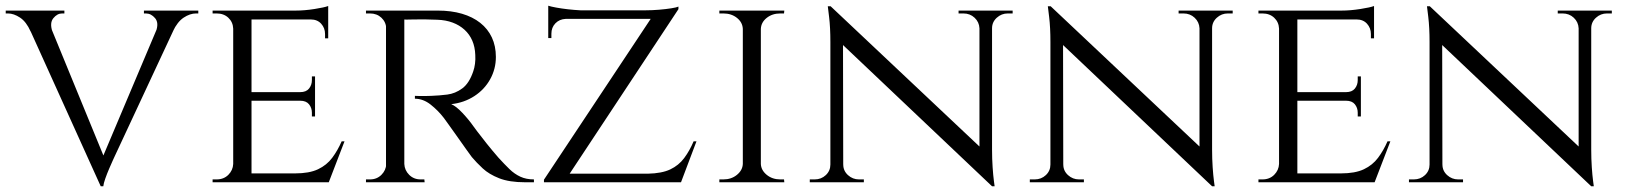

<svg xmlns="http://www.w3.org/2000/svg" viewBox="-25 -637 5688 671"><path d="M327 14 52 -594H131L344 -75ZM327 14 320 -55 549 -597H612L375 -89Q375 -89 369.5 -77Q364 -65 356.5 -47.5Q349 -30 343 -13Q337 4 336 14ZM520 -527Q531 -557 517 -573.5Q503 -590 485 -590H478V-600H668V-590Q668 -590 664 -590Q660 -590 660 -590Q639 -590 617 -575.5Q595 -561 579 -527ZM158 -527H82Q67 -561 45 -575.5Q23 -590 3 -590Q3 -590 -1 -590Q-5 -590 -5 -590V-600H200V-590H192Q175 -590 161.5 -573.5Q148 -557 158 -527Z M854 -600V0H790V-600ZM1123 -31 1121 0H852V-31ZM1076 -315V-285H852V-315ZM1122 -600V-569H852V-600ZM1179 -143 1124 0H972L1006 -31Q1056 -31 1086.5 -45.5Q1117 -60 1136 -85.5Q1155 -111 1169 -143ZM1076 -287V-230H1065V-243Q1065 -260 1055 -272.5Q1045 -285 1024 -285V-287ZM1076 -370V-313H1024V-315Q1045 -315 1055 -327.5Q1065 -340 1065 -357V-370ZM1122 -572V-503H1111V-518Q1111 -539 1097.5 -554Q1084 -569 1061 -569V-572ZM1122 -616V-590L1008 -600Q1039 -600 1074 -605.5Q1109 -611 1122 -616ZM792 -64 805 0H718V-10Q718 -10 725 -10Q732 -10 732 -10Q757 -10 773 -26Q789 -42 790 -64ZM792 -537H790Q789 -560 773 -575Q757 -590 732 -590Q732 -590 725 -590Q718 -590 718 -590V-600H805Z M1376 -600H1505Q1552 -600 1589.5 -589Q1627 -578 1653.5 -557Q1680 -536 1694 -506Q1708 -476 1708 -438Q1708 -396 1688 -360Q1668 -324 1632.5 -301Q1597 -278 1552 -273Q1569 -266 1591.5 -242Q1614 -218 1630 -195Q1630 -195 1643 -177.5Q1656 -160 1676.5 -134.5Q1697 -109 1717 -86Q1738 -63 1755.5 -46Q1773 -29 1793.5 -19.5Q1814 -10 1841 -10V0H1810Q1755 0 1719.5 -14Q1684 -28 1662 -48.5Q1640 -69 1624 -88Q1620 -93 1605.5 -113.5Q1591 -134 1574 -158Q1557 -182 1543 -201.5Q1529 -221 1526 -225Q1506 -251 1480 -271.5Q1454 -292 1425 -292V-302Q1425 -302 1441 -301.5Q1457 -301 1482 -302Q1510 -303 1538 -306.5Q1566 -310 1590.5 -328Q1615 -346 1629 -388Q1633 -399 1635 -414Q1637 -429 1636 -445Q1635 -473 1625.5 -495Q1616 -517 1598.5 -533Q1581 -549 1557 -558Q1533 -567 1503 -568Q1456 -570 1421 -569Q1386 -568 1386 -569Q1386 -570 1383.5 -577.5Q1381 -585 1378.5 -592.5Q1376 -600 1376 -600ZM1388 -600V0H1324V-600ZM1327 -64 1339 0H1254V-10Q1254 -10 1261 -10Q1268 -10 1268 -10Q1292 -10 1308 -26Q1324 -42 1325 -64ZM1327 -537H1325Q1324 -560 1308 -575Q1292 -590 1268 -590Q1268 -590 1261 -590Q1254 -590 1254 -590V-600H1339ZM1385 -64H1388Q1389 -42 1405 -26Q1421 -10 1445 -10Q1445 -10 1451.5 -10Q1458 -10 1458 -10L1459 0H1373Z M2346 -614Q2346 -614 2346 -609.5Q2346 -605 2346 -605L1946 0H1876V-9L2249 -571H1891V-601H2233Q2254 -601 2278 -603Q2302 -605 2321 -608Q2340 -611 2346 -614ZM2355 -30 2348 0H1941V-30ZM2409 -143 2355 0H2205L2239 -30Q2288 -31 2317.5 -45Q2347 -59 2366 -84.5Q2385 -110 2399 -143ZM1891 -573H1952V-571Q1930 -570 1916 -555.5Q1902 -541 1902 -519V-504H1891ZM1891 -617Q1900 -614 1919 -610.5Q1938 -607 1960.5 -604.5Q1983 -602 2003 -601L1891 -591Z M2634 -600V0H2571V-600ZM2574 -64V0H2489V-10Q2489 -10 2496 -10Q2503 -10 2503 -10Q2531 -10 2550.5 -26Q2570 -42 2571 -64ZM2631 -64H2634Q2635 -42 2654.5 -26Q2674 -10 2702 -10Q2702 -10 2708.5 -10Q2715 -10 2715 -10L2716 0H2631ZM2631 -536V-600H2716L2715 -590Q2715 -590 2708.5 -590Q2702 -590 2702 -590Q2674 -590 2654.5 -574.5Q2635 -559 2634 -536ZM2574 -536H2571Q2570 -559 2550.5 -574.5Q2531 -590 2503 -590Q2502 -590 2495.5 -590Q2489 -590 2489 -590V-600H2574Z M2878 -615 3432 -93 3442 14 2888 -511ZM2880 -62V0H2805V-10Q2805 -10 2813.5 -10Q2822 -10 2822 -10Q2845 -10 2861 -25Q2877 -40 2877 -62ZM2922 -62Q2922 -40 2938.5 -25Q2955 -10 2977 -10Q2977 -10 2985.5 -10Q2994 -10 2994 -10V0H2919V-62ZM2878 -615 2921 -559 2922 0H2877V-490Q2877 -541 2872.5 -578Q2868 -615 2868 -615ZM3442 -600V-114Q3442 -82 3444 -52.5Q3446 -23 3448.5 -4.5Q3451 14 3451 14H3442L3398 -39V-600ZM3439 -538V-600H3514V-590Q3514 -590 3505.5 -590Q3497 -590 3497 -590Q3475 -590 3458.5 -575Q3442 -560 3442 -538ZM3398 -538Q3397 -560 3381 -575Q3365 -590 3342 -590Q3342 -590 3333.5 -590Q3325 -590 3325 -590V-600H3400V-538Z M3647 -615 4201 -93 4211 14 3657 -511ZM3649 -62V0H3574V-10Q3574 -10 3582.5 -10Q3591 -10 3591 -10Q3614 -10 3630 -25Q3646 -40 3646 -62ZM3691 -62Q3691 -40 3707.5 -25Q3724 -10 3746 -10Q3746 -10 3754.5 -10Q3763 -10 3763 -10V0H3688V-62ZM3647 -615 3690 -559 3691 0H3646V-490Q3646 -541 3641.5 -578Q3637 -615 3637 -615ZM4211 -600V-114Q4211 -82 4213 -52.5Q4215 -23 4217.5 -4.5Q4220 14 4220 14H4211L4167 -39V-600ZM4208 -538V-600H4283V-590Q4283 -590 4274.5 -590Q4266 -590 4266 -590Q4244 -590 4227.5 -575Q4211 -560 4211 -538ZM4167 -538Q4166 -560 4150 -575Q4134 -590 4111 -590Q4111 -590 4102.5 -590Q4094 -590 4094 -590V-600H4169V-538Z M4509 -600V0H4445V-600ZM4778 -31 4776 0H4507V-31ZM4731 -315V-285H4507V-315ZM4777 -600V-569H4507V-600ZM4834 -143 4779 0H4627L4661 -31Q4711 -31 4741.5 -45.5Q4772 -60 4791 -85.5Q4810 -111 4824 -143ZM4731 -287V-230H4720V-243Q4720 -260 4710 -272.5Q4700 -285 4679 -285V-287ZM4731 -370V-313H4679V-315Q4700 -315 4710 -327.5Q4720 -340 4720 -357V-370ZM4777 -572V-503H4766V-518Q4766 -539 4752.5 -554Q4739 -569 4716 -569V-572ZM4777 -616V-590L4663 -600Q4694 -600 4729 -605.5Q4764 -611 4777 -616ZM4447 -64 4460 0H4373V-10Q4373 -10 4380 -10Q4387 -10 4387 -10Q4412 -10 4428 -26Q4444 -42 4445 -64ZM4447 -537H4445Q4444 -560 4428 -575Q4412 -590 4387 -590Q4387 -590 4380 -590Q4373 -590 4373 -590V-600H4460Z M4972 -615 5526 -93 5536 14 4982 -511ZM4974 -62V0H4899V-10Q4899 -10 4907.5 -10Q4916 -10 4916 -10Q4939 -10 4955 -25Q4971 -40 4971 -62ZM5016 -62Q5016 -40 5032.5 -25Q5049 -10 5071 -10Q5071 -10 5079.5 -10Q5088 -10 5088 -10V0H5013V-62ZM4972 -615 5015 -559 5016 0H4971V-490Q4971 -541 4966.5 -578Q4962 -615 4962 -615ZM5536 -600V-114Q5536 -82 5538 -52.5Q5540 -23 5542.5 -4.5Q5545 14 5545 14H5536L5492 -39V-600ZM5533 -538V-600H5608V-590Q5608 -590 5599.5 -590Q5591 -590 5591 -590Q5569 -590 5552.5 -575Q5536 -560 5536 -538ZM5492 -538Q5491 -560 5475 -575Q5459 -590 5436 -590Q5436 -590 5427.5 -590Q5419 -590 5419 -590V-600H5494V-538Z"/></svg>

Font: Cinzel
Style: Regular
Weight: 400
Designer: Natanael Gama
Version: Version 2.000